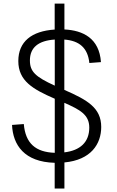

<svg xmlns="http://www.w3.org/2000/svg" viewBox="-20 -908 660 1085"><path d="M485 -552 550.5 -557C541 -691.5 449.5 -736.5 344 -741.5V-887.5H289V-741C159 -732.5 83.5 -673 83.5 -563C83.5 -450.5 166.5 -403.5 288.5 -350.5C289 -350.5 289 -350 289.5 -350V-44.5C182 -48 124 -97 114.5 -207L48 -202C53 -88.5 117.5 7.5 289 12V157.5H344V10C494 -4 552 -94 552 -190.5C552 -298.5 473.5 -343.5 343.5 -400V-684.5C428 -678 476 -638 485 -552ZM149 -566.5C149 -639.5 197 -678.5 289.5 -684.5V-424C180 -474 149 -503.5 149 -566.5ZM343.5 -47V-327C432.5 -288 484.5 -259.5 484.5 -187C484.5 -105 433.5 -57.5 343.5 -47Z"/></svg>

Font: Monaspace Krypton ExtraLight
Style: Regular
Weight: 200
Designer: Riley Cran & the Lettermatic Team
Foundry: Lettermatic
Version: Version 1.101 (Monaspace Krypton)